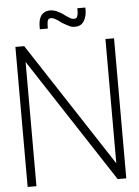

<svg xmlns="http://www.w3.org/2000/svg" viewBox="-58 -911 694 956"><g transform="rotate(-5 288.5 -433.0)"><path d="M365 -865V-850Q365 -837 361 -825Q357 -813 343 -814Q333 -814 322.5 -821Q312 -828 308 -830Q298 -838 288 -844.5Q278 -851 267 -856Q251 -865 231 -866Q211 -867 195 -856Q185 -849 179.5 -838Q174 -827 172 -815Q170 -803 170 -792V-777H210V-792Q210 -799 211.5 -809Q213 -819 218 -824Q227 -829 236.5 -826.5Q246 -824 254 -819Q263 -814 272.5 -806.5Q282 -799 293 -793Q305 -786 317.5 -780Q330 -774 345 -774Q377 -774 391 -798Q405 -822 405 -850V-865ZM534 -700H491V-79L85 -700H41V0H85V-621L491 0H534Z"/></g></svg>

Font: Advent Pro Light
Style: Regular
Weight: 300
Version: Version 3.000